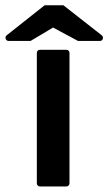

<svg xmlns="http://www.w3.org/2000/svg" viewBox="-79 -691 401 712"><path d="M69.3 0.5Q64.5 0.5 61 -2.9Q57.6 -6.3 57.6 -11.2V-494.6Q57.6 -500 61 -503.2Q64.5 -506.3 69.3 -506.3H167Q171.9 -506.3 175.3 -503.2Q178.7 -500 178.7 -494.6V-11.2Q178.7 -6.3 175.3 -2.9Q171.9 0.5 167 0.5ZM-46.4 -539.1Q-50.8 -539.1 -53.7 -541.3Q-56.6 -543.5 -57.9 -546.9Q-59.1 -550.3 -58.3 -553.7Q-57.6 -557.1 -54.2 -560.1L86.4 -671.4H156.2L298.3 -560.1Q301.8 -557.1 302.5 -553.7Q303.2 -550.3 302.2 -546.9Q301.3 -543.5 298.3 -541.3Q295.4 -539.1 291 -539.1H210.4L117.7 -588.9Q97.2 -576.2 75.7 -563.7Q54.2 -551.3 34.2 -539.1Z"/></svg>

Font: Alte DIN 1451 Mittelschrift
Style: Bold
Weight: 700
Designer: Peter Wiegel
Foundry: Peter Wiegel
Version: Version 1.003